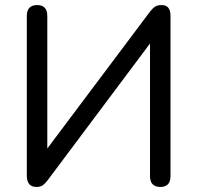

<svg xmlns="http://www.w3.org/2000/svg" viewBox="-20 -732 780 759"><path d="M124 7Q86 7 86 -38V-669Q86 -712 127 -712Q167 -712 167 -669V-145L573 -686Q584 -700 593.5 -706Q603 -712 619 -712Q654 -712 654 -670V-36Q654 7 614 7Q573 7 573 -36V-560L168 -19Q158 -6 149 0.5Q140 7 124 7Z"/></svg>

Font: Chiron GoRound TC N
Style: Regular
Weight: 350
Designer: Ryoko NISHIZUKA 西塚涼子 (kana, bopomofo & ideographs); Paul D. Hunt (Latin, Greek & Cyrillic); Sandoll Communications 산돌커뮤니
Foundry: Adobe
Version: Version 1.000;hotconv 1.1.1;makeotfexe 2.6.0